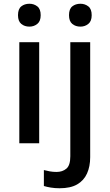

<svg xmlns="http://www.w3.org/2000/svg" viewBox="-20 -764 584 1024"><path d="M189 -539V0H83V-539ZM137 -744Q161 -744 179 -730Q197 -716 197 -683Q197 -651 179 -636.5Q161 -622 137 -622Q111 -622 93.5 -636.5Q76 -651 76 -683Q76 -716 93.5 -730Q111 -744 137 -744ZM298 240Q273 240 251.5 236.5Q230 233 214 228V143Q230 147 246 150Q262 153 282 153Q313 153 334 135.5Q355 118 355 69V-539H461V74Q461 124 444 161.5Q427 199 391.5 219.5Q356 240 298 240ZM348 -683Q348 -716 365.5 -730Q383 -744 409 -744Q433 -744 451 -730Q469 -716 469 -683Q469 -651 451 -636.5Q433 -622 409 -622Q383 -622 365.5 -636.5Q348 -651 348 -683Z"/></svg>

Font: Noto Sans Armenian Medium
Style: Regular
Weight: 500
Designer: Monotype Design Team
Foundry: Monotype Imaging Inc.
Version: Version 2.007